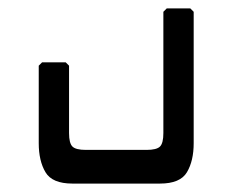

<svg xmlns="http://www.w3.org/2000/svg" viewBox="-20 -228 552 456"><path d="M152 208Q104 208 88 181Q72 154 72 112V-72L80 -80H136L144 -72V88Q144 112 152 120Q160 128 184 128H328Q352 128 360 120Q368 112 368 88V-200L376 -208H432L440 -200V112Q440 154 424 181Q408 208 360 208Z"/></svg>

Font: Hasubi Mono
Style: Regular
Weight: 400
Designer: Eli Heuer
Foundry: Eli Heuer
Version: Version 1.000